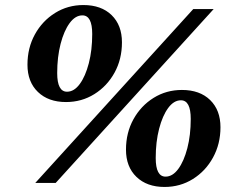

<svg xmlns="http://www.w3.org/2000/svg" viewBox="-20 -726 941 762"><path d="M242 -321Q172 -321 130.5 -361Q89 -401 89 -469Q89 -536 118.5 -589.5Q148 -643 198.5 -674.5Q249 -706 311 -706Q382 -706 423 -666Q464 -626 464 -558Q464 -491 434.5 -437.5Q405 -384 354.5 -352.5Q304 -321 242 -321ZM120 0 747 -690H828L201 0ZM246 -362Q274 -362 296.5 -392.5Q319 -423 332.5 -475Q346 -527 346 -591Q346 -665 307 -665Q279 -665 256.5 -634.5Q234 -604 220.5 -552Q207 -500 207 -436Q207 -362 246 -362ZM633 16Q563 16 521.5 -24Q480 -64 480 -132Q480 -199 509.5 -252.5Q539 -306 589.5 -337.5Q640 -369 702 -369Q773 -369 814 -329Q855 -289 855 -221Q855 -155 825.5 -101Q796 -47 745.5 -15.5Q695 16 633 16ZM637 -25Q665 -25 687.5 -55.5Q710 -86 723.5 -138Q737 -190 737 -254Q737 -328 698 -328Q670 -328 647.5 -297.5Q625 -267 611.5 -215Q598 -163 598 -99Q598 -25 637 -25Z"/></svg>

Font: Platypi ExtraBold
Style: Italic
Weight: 800
Italic angle: -13°
Designer: David Sargent
Foundry: Bolt Cutter Type
Version: Version 1.200; ttfautohint (v1.8.4.7-5d5b)